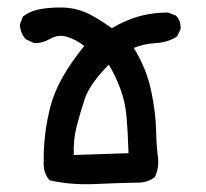

<svg xmlns="http://www.w3.org/2000/svg" viewBox="-20 -488 540 504"><path d="M349.6 -8.8Q291 -7.8 229 -4.9Q167 -2 110.4 -14.6Q92.8 -34.2 94.7 -63.5Q93.8 -137.7 112.8 -210Q131.8 -282.2 201.2 -367.2Q180.7 -383.8 156.7 -391.1Q132.8 -398.4 111.8 -386.2Q90.8 -374 69.3 -375L47.9 -384.8Q33.2 -400.4 32.2 -423.8L40 -444.3Q60.5 -460 87.4 -464.4Q114.3 -468.8 143.6 -468.3Q172.9 -467.8 199.7 -457.5Q226.6 -447.3 273.4 -414.1Q312.5 -436.5 347.2 -445.8Q381.8 -455.1 420.9 -455.1L441.4 -447.3Q455.1 -434.6 454.1 -412.1L445.3 -392.6Q421.9 -377 389.6 -375Q357.4 -373 331.1 -362.3Q364.3 -308.6 376.5 -251Q388.7 -193.4 389.6 -148.9Q390.6 -104.5 394.5 -76.7Q398.4 -48.8 386.7 -23.4Q371.1 -10.7 349.6 -8.8ZM317.4 -85.9Q315.4 -146.5 312 -183.6Q308.6 -220.7 295.9 -254.9Q283.2 -289.1 265.6 -318.4Q215.8 -267.6 203.1 -230Q190.4 -192.4 181.2 -156.2Q171.9 -120.1 173.8 -81.1Z"/></svg>

Font: JasonHandwriting4
Style: Regular
Weight: 400
Version: Version 1.01.21